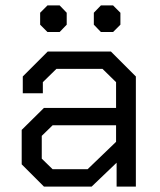

<svg xmlns="http://www.w3.org/2000/svg" viewBox="-20 -688 591 708"><path d="M60 -82V-209L142 -290H408V-385L358 -434H188L138 -385V-344H64V-406L156 -498H389L481 -406V0H410V-88L318 0H142ZM303 -64 408 -165V-226H174L134 -187V-103L174 -64ZM128 -597V-641L155 -668H200L226 -641V-597L200 -570H155ZM326 -597V-641L352 -668H397L424 -641V-597L397 -570H352Z"/></svg>

Font: Chakra Petch
Style: Regular
Weight: 400
Designer: Katatrad Aksorn Co.,Ltd.
Foundry: Cadson Demak Co.,Ltd.
Version: Version 1.000; ttfautohint (v1.6)